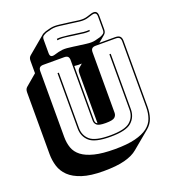

<svg xmlns="http://www.w3.org/2000/svg" viewBox="-186 -1089 1217 1360"><g transform="rotate(-20 423.0 -408.5)"><path d="M359 134Q262 134 199.5 113.5Q137 93 102 59Q67 25 53.5 -19Q40 -63 40 -110V-575Q40 -588 43.5 -597Q47 -606 54 -612L139 -684V-777Q139 -790 142.5 -798.5Q146 -807 154 -814L283 -922Q287 -926 294.5 -929.5Q302 -933 310 -936H311V-937Q335 -944 351.5 -947.5Q368 -951 384.5 -951Q401 -951 420.5 -948.5Q440 -946 471 -942L488 -940L510 -937Q542 -932 561 -930Q580 -928 594 -929Q608 -930 622 -934Q636 -938 657 -945Q682 -952 694 -943Q706 -934 706 -909V-808Q706 -795 702 -786.5Q698 -778 691 -772L641 -730H761Q785 -730 796 -719Q807 -708 807 -684V-189Q807 -143 794 -104Q781 -65 747 -37L617 71Q582 101 520 117.5Q458 134 359 134ZM487 -764 503 -762Q533 -758 552.5 -755.5Q572 -753 588 -753Q604 -753 620 -756.5Q636 -760 660 -767Q677 -774 686.5 -781.5Q696 -789 696 -808V-909Q696 -928 687 -934Q678 -940 660 -935Q638 -928 624 -924Q610 -920 595.5 -919Q581 -918 561.5 -920Q542 -922 509 -927L487 -930L470 -932Q440 -936 420.5 -938.5Q401 -941 385.5 -941Q370 -941 354 -937.5Q338 -934 314 -927Q297 -920 287.5 -912.5Q278 -905 278 -886V-785Q278 -766 287 -760Q296 -754 314 -759Q334 -765 348.5 -768.5Q363 -772 378 -773.5Q393 -775 412 -773.5Q431 -772 459 -768ZM606 -841V-831Q586 -829 563 -831Q540 -833 502 -839L486 -841L458 -845Q425 -850 404.5 -851Q384 -852 368 -849V-860Q385 -862 405.5 -860.5Q426 -859 460 -855L488 -851L504 -849Q542 -843 564 -841Q586 -839 606 -841ZM797 -189V-684Q797 -703 788.5 -711.5Q780 -720 761 -720H609Q590 -720 581.5 -711.5Q573 -703 573 -684V-228Q573 -208 558 -194.5Q543 -181 490 -181Q438 -181 423 -194.5Q408 -208 408 -228V-684Q408 -703 399.5 -711.5Q391 -720 372 -720H215Q196 -720 187.5 -711.5Q179 -703 179 -684V-189Q179 -143 192.5 -105.5Q206 -68 240.5 -41.5Q275 -15 335 0Q395 15 488 15Q581 15 641 0Q701 -15 735.5 -41.5Q770 -68 783.5 -105.5Q797 -143 797 -189ZM434 -200V-575Q434 -588 437 -597Q440 -606 446 -611L447 -612L474 -635Q461 -634 447.5 -634.5Q434 -635 418 -637V-228Q418 -219 421 -211.5Q424 -204 434 -200ZM289 -630H299V-213Q299 -157 338.5 -122.5Q378 -88 489 -88Q600 -88 640 -122.5Q680 -157 680 -213V-630H690V-213Q690 -153 648 -115.5Q606 -78 489 -78Q372 -78 330.5 -115.5Q289 -153 289 -213Z"/></g></svg>

Font: Bungee Shade
Style: Regular
Weight: 400
Designer: David Jonathan Ross
Foundry: David Jonathan Ross
Version: Version 1.000;PS 1.0;hotconv 1.0.72;makeotf.lib2.5.5900